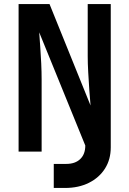

<svg xmlns="http://www.w3.org/2000/svg" viewBox="-20 -750 640 950"><path d="M246 180V61H308Q352 61 377 37Q402 13 402 -30L174 -590Q176 -561 179 -520Q182 -479 184 -436Q186 -393 186 -357V0H72V-730H225L428 -228Q425 -260 422 -303.5Q419 -347 416.5 -392Q414 -437 414 -472V-730H528V-21Q528 39 499.5 84Q471 129 420 154.5Q369 180 302 180Z"/></svg>

Font: NKDuy Mono
Style: Bold
Weight: 700
Monospace: yes
Designer: NKDuy
Foundry: NKDuy
Version: Version 2.251; ttfautohint (v1.8.4.7-5d5b)